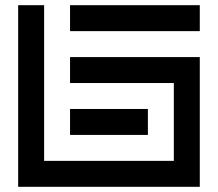

<svg xmlns="http://www.w3.org/2000/svg" viewBox="-20 -720 840 740"><path d="M250 -400H650V-100H150V-700H50V0H750V-500H250ZM250 -600H750V-700H250ZM250 -300V-200H550V-300Z"/></svg>

Font: Mourier
Style: Regular
Weight: 400
Designer: Eric Mourier
Foundry: Velvetyne Type Foundry
Version: Version 2.000;hotconv 1.0.109;makeotfexe 2.5.65596